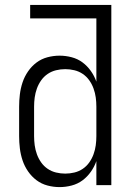

<svg xmlns="http://www.w3.org/2000/svg" viewBox="-20 -755 540 783"><path d="M223 8Q198 8 173.5 1.5Q149 -5 129 -20Q109 -35 94.5 -56Q80 -77 72 -101Q64 -125 61 -150Q58 -175 58 -200V-320Q58 -345 61 -370Q64 -395 72 -419Q80 -443 94.5 -464Q109 -485 129 -500Q149 -515 173.5 -521.5Q198 -528 223 -528Q248 -528 272.5 -521.5Q297 -515 316.5 -500.5Q336 -486 350.5 -465.5Q365 -445 373 -422V-680H103V-735H434V0H373V-98Q365 -75 350.5 -54.5Q336 -34 316.5 -19.5Q297 -5 272.5 1.5Q248 8 223 8ZM246 -47Q265 -47 283.5 -51.5Q302 -56 317.5 -66.5Q333 -77 344 -92.5Q355 -108 361.5 -126Q368 -144 370.5 -162.5Q373 -181 373 -200V-320Q373 -339 370.5 -357.5Q368 -376 361.5 -394Q355 -412 344 -427.5Q333 -443 317.5 -453.5Q302 -464 283.5 -468.5Q265 -473 246 -473Q227 -473 208.5 -468.5Q190 -464 174.5 -453.5Q159 -443 148 -427.5Q137 -412 130.5 -394Q124 -376 121.5 -357.5Q119 -339 119 -320V-200Q119 -181 121.5 -162.5Q124 -144 130.5 -126Q137 -108 148 -92.5Q159 -77 174.5 -66.5Q190 -56 208.5 -51.5Q227 -47 246 -47Z"/></svg>

Font: Iosevka Fixed SS04 Light
Style: Regular
Weight: 300
Monospace: yes
Designer: Belleve Invis
Foundry: Belleve Invis
Version: Version 32.5.0